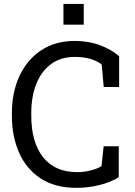

<svg xmlns="http://www.w3.org/2000/svg" viewBox="-20 -925 670 956"><path d="M360.8 10.3Q253.9 10.3 182.4 -36.6Q110.8 -83.5 75 -165Q39.1 -246.6 39.1 -350.1V-360.4Q39.1 -464.8 76.7 -546.1Q114.3 -627.4 184.6 -674.3Q254.9 -721.2 352.5 -721.2Q421.4 -721.2 478.5 -699.7Q535.6 -678.2 573.2 -645V-491.7H496.6L486.3 -604Q437 -641.6 352.1 -641.6Q282.2 -641.6 233.9 -605.7Q185.5 -569.8 160.6 -506.8Q135.7 -443.8 135.7 -361.3V-350.1Q135.7 -215.8 194.8 -141.8Q253.9 -67.9 364.3 -67.9Q398.4 -67.9 431.2 -76.2Q463.9 -84.5 485.4 -97.7L496.1 -196.8H571.3V-42.5Q531.2 -17.6 475.6 -3.7Q419.9 10.3 360.8 10.3ZM295.9 -802.2V-905.3H397V-802.2Z"/></svg>

Font: Roboto Slab
Style: Regular
Weight: 400
Designer: Google
Version: Version 2.000; ttfautohint (v1.8.1.43-b0c9)